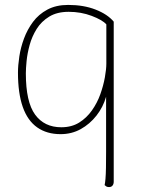

<svg xmlns="http://www.w3.org/2000/svg" viewBox="-20 -532 572 780"><path d="M423 228Q416 228 412 225.5Q408 223 405 220Q407 212 408.5 194.5Q410 177 410.5 149.5Q411 122 411 84V-139Q399 -97 372 -62.5Q345 -28 308 -7.5Q271 13 226 13Q170 13 131 -14.5Q92 -42 72.5 -97.5Q53 -153 53 -237Q53 -266 58.5 -302.5Q64 -339 77.5 -375.5Q91 -412 114 -443Q137 -474 172.5 -493Q208 -512 257 -512Q320 -512 368.5 -493Q417 -474 442 -444V206Q442 216 437 222Q432 228 423 228ZM229 -15Q271 -15 301.5 -34Q332 -53 353.5 -83.5Q375 -114 387.5 -149Q400 -184 406 -217.5Q412 -251 412 -274V-433Q396 -451 352.5 -467.5Q309 -484 259 -484Q212 -484 180 -464.5Q148 -445 129 -414.5Q110 -384 100.5 -349.5Q91 -315 88 -284Q85 -253 85 -234Q85 -118 122.5 -66.5Q160 -15 229 -15Z"/></svg>

Font: Arima Thin Thin
Style: Regular
Weight: 250
Version: Version 1.100